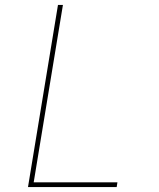

<svg xmlns="http://www.w3.org/2000/svg" viewBox="-20 -755 640 775"><path d="M93 0 214 -735H234L116 -19H454L451 0Z"/></svg>

Font: Iosevka Thin Extended Oblique
Style: Regular
Weight: 100
Width: 7
Italic angle: -9°
Monospace: yes
Designer: Belleve Invis
Foundry: Belleve Invis
Version: Version 32.5.0; ttfautohint (v1.8.4)